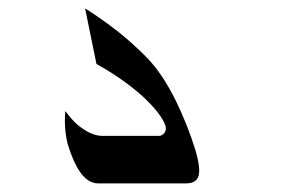

<svg xmlns="http://www.w3.org/2000/svg" viewBox="-20 -426 662 446"><path d="M434.6 -75.2Q444.3 -41 442.4 -24.4Q440.4 0 412.1 0H208Q184.6 0 166 -26.4Q150.4 -48.8 137.7 -89.8Q132.8 -107.4 131.3 -129.4Q129.9 -151.4 131.8 -168Q146.5 -148.4 157.2 -138.7Q189.5 -110.4 217.8 -110.4H349.6Q356.4 -110.4 361.8 -117.2Q367.2 -124 364.3 -133.8Q355.5 -161.1 311.5 -202.1Q264.6 -244.1 204.1 -277.3L177.7 -406.2Q178.7 -406.2 202.1 -390.6Q229.5 -372.1 256.8 -350.6Q293.9 -320.3 321.3 -292Q357.4 -254.9 388.7 -191.4Q416 -135.7 434.6 -75.2Z"/></svg>

Font: Thabit-Bold-Oblique
Style: Bold Oblique
Weight: 700
Designer: Regenerated by Nadim Shaikli
Foundry: MAK Alagha
Version: 0.01